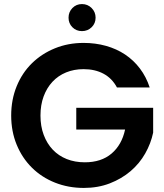

<svg xmlns="http://www.w3.org/2000/svg" viewBox="-20 -918 808 944"><path d="M391 -707Q449 -707 501 -692.5Q553 -678 595 -650Q637 -622 668 -581Q699 -540 716 -488H555Q531 -533 489 -555.5Q447 -578 391 -578Q344 -578 305 -562Q266 -546 238 -516Q210 -486 194.5 -444Q179 -402 179 -350Q179 -297 195 -254.5Q211 -212 239.5 -182Q268 -152 308 -136Q348 -120 397 -120Q478 -120 528.5 -163Q579 -206 595 -281H355V-388H733V-266Q722 -213 694 -163.5Q666 -114 622 -76.5Q578 -39 520 -16.5Q462 6 392 6Q316 6 250.5 -20Q185 -46 137 -93.5Q89 -141 62 -206.5Q35 -272 35 -350Q35 -428 62 -494Q89 -560 137 -607Q185 -654 250 -680.5Q315 -707 391 -707ZM383 -765Q355 -765 336 -784Q317 -803 317 -831Q317 -859 336 -878.5Q355 -898 383 -898Q411 -898 430.5 -878.5Q450 -859 450 -831Q450 -803 430.5 -784Q411 -765 383 -765Z"/></svg>

Font: Poppins SemiBold
Style: Regular
Weight: 600
Designer: Ninad Kale (Devanagari), Jonny Pinhorn (Latin)
Foundry: Indian Type Foundry
Version: Version 3.002 2017